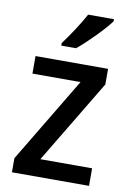

<svg xmlns="http://www.w3.org/2000/svg" viewBox="-87 -913 591 873"><g transform="rotate(10 209.0 -476.0)"><path d="M367 -849V-859H248C224 -814 184 -754 152 -711V-699H220C266 -736 340 -811 367 -849ZM387 -93V-174H148L380 -560V-632H45V-551H267L31 -158V-93Z"/></g></svg>

Font: Noto Sans Kannada UI SemiCondensed Medium
Style: Regular
Weight: 500
Width: 4
Designer: Jelle Bosma - Monotype Design Team
Foundry: Monotype Imaging Inc.
Version: Version 2.005